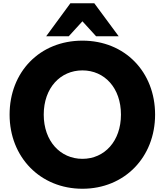

<svg xmlns="http://www.w3.org/2000/svg" viewBox="-20 -1078 1013 1181"><path d="M487 -947 571 -855H710L560 -1058H413L264 -855H403ZM934 -373C934 -635 749 -828 487 -828C224 -828 39 -635 39 -373C39 -111 228 83 487 83C746 83 934 -111 934 -373ZM724 -373C724 -210 623 -101 487 -101C351 -101 249 -210 249 -373C249 -537 351 -645 487 -645C623 -645 724 -537 724 -373Z"/></svg>

Font: LINE Seed JP App_OTF ExtraBold
Style: Regular
Weight: 800
Designer: LINE & Fontrix & Fontworks
Version: Version 1.013